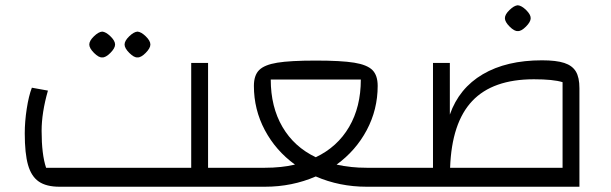

<svg xmlns="http://www.w3.org/2000/svg" viewBox="-20 -709 2320 729"><path d="M896 -72V0H206Q156 0 127.5 -19.5Q99 -39 86.5 -82.5Q74 -126 74 -203Q74 -247 81.5 -296Q89 -345 101 -376L162 -365Q138 -281 138 -212Q138 -123 155 -72H706V-470H770V-72ZM319 -540Q319 -554 336.5 -571Q354 -588 368 -589Q382 -588 399.5 -571Q417 -554 417 -540Q417 -526 399 -508Q381 -490 368 -491Q355 -490 337 -508Q319 -526 319 -540ZM453 -540Q453 -554 470.5 -571Q488 -588 502 -589Q516 -588 533.5 -571Q551 -554 551 -540Q551 -526 533 -508Q515 -490 502 -491Q489 -490 471 -508Q453 -526 453 -540Z M1502 -72V0H1372Q1269 0 1179 -39Q1089 0 986 0H856V-72H986Q1048 -72 1100 -84Q1027 -137 985.5 -215Q944 -293 944 -383Q944 -423 964 -443Q984 -463 1033 -471Q1082 -479 1179 -479Q1276 -479 1325 -471Q1374 -463 1394 -443Q1414 -423 1414 -383Q1414 -293 1372.5 -215Q1331 -137 1258 -84Q1311 -72 1372 -72ZM1179 -112Q1261 -151 1305.5 -227Q1350 -303 1350 -407H1008Q1008 -303 1052.5 -227Q1097 -151 1179 -112Z M2180 -374V0H1462V-72H1624V-470H1688V-274Q1723 -374 1813 -427Q1903 -480 2038 -480Q2092 -480 2122.5 -470Q2153 -460 2166.5 -437.5Q2180 -415 2180 -374ZM2116 -72V-397Q2081 -408 2007 -408Q1851 -408 1773 -325.5Q1695 -243 1689 -72ZM1897 -640Q1897 -654 1914.5 -671Q1932 -688 1946 -689Q1960 -688 1977.5 -671Q1995 -654 1995 -640Q1995 -626 1977 -608Q1959 -590 1946 -591Q1933 -590 1915 -608Q1897 -626 1897 -640Z"/></svg>

Font: Changa Light
Style: Regular
Weight: 300
Designer: Eduardo Rodriguez Tunni
Foundry: Eduardo Rodriguez Tunni
Version: Version 2.002; ttfautohint (v1.5) -l 8 -r 50 -G 110 -x 14 -H